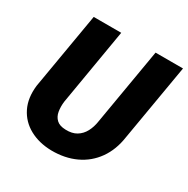

<svg xmlns="http://www.w3.org/2000/svg" viewBox="-163 -857 992 1012"><g transform="rotate(30 333.0 -350.5)"><path d="M499 -710.9H666L586.9 -247.1Q575.2 -165.5 533.9 -107.4Q492.7 -49.3 427.7 -19Q362.8 11.2 280.8 10.3Q204.6 8.8 147.7 -22.5Q90.8 -53.7 62.5 -110.8Q34.2 -168 43.5 -246.6L122.6 -710.9H290L211.4 -246.1Q207.5 -213.9 212.2 -186Q216.8 -158.2 235.4 -140.6Q253.9 -123 291 -122.1Q330.6 -120.6 357.2 -136.7Q383.8 -152.8 399.2 -181.6Q414.6 -210.4 419.9 -246.6Z"/></g></svg>

Font: Roboto Black
Style: Italic
Weight: 900
Italic angle: -12°
Designer: Christian Robertson
Foundry: Google
Version: Version 3.0; 2020